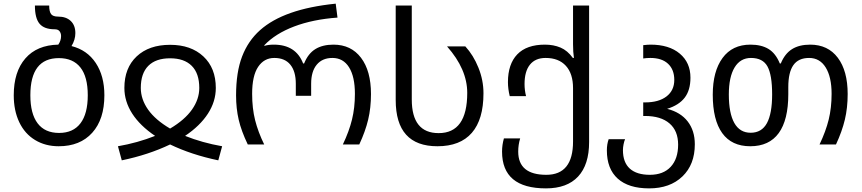

<svg xmlns="http://www.w3.org/2000/svg" viewBox="-20 -790 4712 1050"><path d="M550.8 -269Q550.8 -137.7 484.4 -64Q418 9.8 300.8 9.8Q228 9.8 171.9 -24.2Q115.7 -58.1 85.4 -121.6Q55.2 -185.1 55.2 -269Q55.2 -397.5 118.7 -470.5Q182.1 -543.5 298.8 -545.9Q314 -567.9 314 -592.8Q314 -607.9 305.9 -618.9Q297.9 -629.9 278.8 -629.9Q221.7 -629.9 196.3 -660.2Q170.9 -690.4 170.9 -759.8H249Q249 -727.1 259.3 -713.1Q269.5 -699.2 297.9 -699.2Q341.8 -699.2 366.9 -675.3Q392.1 -651.4 392.1 -608.9Q392.1 -572.8 371.1 -538.1Q456.5 -516.6 503.7 -445.6Q550.8 -374.5 550.8 -269ZM146 -269Q146 -168 185.8 -115.5Q225.6 -63 303.2 -63Q379.9 -63 419.9 -115.5Q460 -168 460 -269Q460 -370.1 419.7 -421.1Q379.4 -472.2 301.8 -472.2Q146 -472.2 146 -269Z M1160.2 -309.1Q1160.2 -234.9 1116.9 -168.2Q1073.7 -101.6 992.2 -46.9Q1085.9 -9.3 1194.8 9.8L1173.8 86.9Q1026.9 56.2 910.2 0Q792 56.6 646 86.9L625 9.8Q732.4 -8.8 828.1 -46.9Q746.1 -102.1 703.1 -168.7Q660.2 -235.4 660.2 -309.1Q660.2 -418.5 727.5 -481.7Q794.9 -544.9 910.2 -544.9Q1024.4 -544.9 1092.3 -481.4Q1160.2 -418 1160.2 -309.1ZM750 -309.1Q750 -247.1 790 -190.4Q830.1 -133.8 910.2 -86.9Q990.2 -134.3 1030 -190.9Q1069.8 -247.6 1069.8 -309.1Q1069.8 -388.7 1028.6 -429.9Q987.3 -471.2 910.2 -471.2Q832 -471.2 791 -429.9Q750 -388.7 750 -309.1Z M1425.8 -539.1Q1447.3 -545.9 1477.1 -545.9Q1598.1 -545.9 1637.7 -442.9H1643.1Q1665 -497.1 1704.6 -521.5Q1744.1 -545.9 1803.7 -545.9Q1899.9 -545.9 1954.3 -474.1Q2008.8 -402.3 2008.8 -275.9Q2008.8 -200.2 1993.4 -135.7Q1978 -71.3 1944.8 0H1855Q1889.2 -71.8 1905 -136.2Q1920.9 -200.7 1920.9 -276.9Q1920.9 -370.6 1888.9 -421.9Q1856.9 -473.1 1797.9 -473.1Q1742.7 -473.1 1712.2 -436.3Q1681.6 -399.4 1681.6 -332V-266.1H1597.7V-332Q1597.7 -399.9 1567.6 -436.5Q1537.6 -473.1 1480 -473.1Q1424.3 -473.1 1391.6 -424.3Q1358.9 -375.5 1358.9 -276.9Q1358.9 -197.3 1375.2 -132.6Q1391.6 -67.9 1424.8 0H1335Q1299.8 -73.2 1285.4 -135Q1271 -196.8 1271 -268.1Q1271 -395.5 1304 -481.2Q1336.9 -566.9 1402.1 -625Q1467.3 -683.1 1569.8 -719.2Q1672.4 -755.4 1815.9 -770L1825.7 -693.8Q1691.4 -684.1 1588.9 -645.3Q1486.3 -606.4 1425.8 -543Z M2624 -279.8Q2624 -136.7 2560.3 -63.5Q2496.6 9.8 2372.1 9.8Q2144 9.8 2144 -243.2V-759.8H2231.9V-246.1Q2231.9 -62 2378.9 -62Q2535.2 -62 2535.2 -282.2Q2535.2 -411.6 2424.8 -536.1H2524.9Q2568.8 -488.3 2596.4 -419.9Q2624 -351.6 2624 -279.8Z M2767.6 -264.2Q2757.8 -304.2 2757.8 -340.8Q2757.8 -439.5 2808.8 -492.7Q2859.9 -545.9 2960 -545.9Q3007.3 -545.9 3045.4 -529.8Q3083.5 -513.7 3112.8 -473.1H3118.7Q3113.8 -504.4 3113.8 -547.9V-759.8H3201.7V-13.2Q3201.7 110.8 3141.4 175.5Q3081.1 240.2 2965.8 240.2Q2725.6 240.2 2725.6 39.1Q2725.6 2.4 2735.8 -33.2H2824.7Q2814 1.5 2814 39.1Q2814 166 2967.8 166Q3113.8 166 3113.8 -16.1V-308.1Q3113.8 -387.2 3074.5 -430.2Q3035.2 -473.1 2963.9 -473.1Q2907.7 -473.1 2878.2 -436.5Q2848.6 -399.9 2848.6 -330.1Q2848.6 -296.4 2856.9 -264.2Z M3497.6 -543Q3522.5 -545.9 3537.6 -545.9Q3639.2 -545.9 3697.5 -496.8Q3755.9 -447.8 3755.9 -365.2Q3755.9 -296.9 3724.4 -255.9Q3692.9 -214.8 3628.4 -194.8Q3701.7 -176.3 3740.7 -126Q3779.8 -75.7 3779.8 -1Q3779.8 109.9 3711.9 175Q3644 240.2 3529.8 240.2Q3417.5 240.2 3358.2 186.8Q3298.8 133.3 3298.8 32.2Q3298.8 -1.5 3308.6 -28.8H3398.4Q3393.6 -18.1 3390.1 -0.7Q3386.7 16.6 3386.7 30.8Q3386.7 98.1 3424.3 132.1Q3461.9 166 3533.7 166Q3607.4 166 3647.9 122.3Q3688.5 78.6 3688.5 1Q3688.5 -74.7 3641.1 -115.2Q3593.8 -155.8 3506.8 -155.8H3497.6V-230H3507.8Q3582.5 -230 3625 -262.7Q3667.5 -295.4 3667.5 -353Q3667.5 -409.2 3633.5 -441.2Q3599.6 -473.1 3536.6 -473.1Q3515.6 -473.1 3497.6 -470.2Z M4202.6 -273.9Q4202.6 -380.4 4177 -426.8Q4151.4 -473.1 4086.9 -473.1Q4028.8 -473.1 3997.3 -421.1Q3965.8 -369.1 3965.8 -272.9Q3965.8 -170.9 3995.8 -117.4Q4025.9 -64 4085 -64Q4145.5 -64 4174.1 -116.5Q4202.6 -168.9 4202.6 -273.9ZM4291 -274.9Q4291 -134.3 4238.8 -62.3Q4186.5 9.8 4083 9.8Q3981.4 9.8 3929.7 -62Q3877.9 -133.8 3877.9 -272Q3877.9 -399.9 3931.4 -472.9Q3984.9 -545.9 4084 -545.9Q4144 -545.9 4183.1 -522Q4222.2 -498 4244.6 -442.9H4250Q4272 -496.6 4311.3 -521.2Q4350.6 -545.9 4410.6 -545.9Q4507.8 -545.9 4561.8 -474.1Q4615.7 -402.3 4615.7 -275.9Q4615.7 -200.2 4600.3 -135.7Q4585 -71.3 4551.8 0H4461.9Q4496.1 -71.8 4512 -136.2Q4527.8 -200.7 4527.8 -276.9Q4527.8 -368.7 4495.6 -420.9Q4463.4 -473.1 4404.8 -473.1Q4346.2 -473.1 4318.6 -433.6Q4291 -394 4291 -314Z"/></svg>

Font: NotoPenekeko
Style: Regular
Weight: 400
Designer: Monotype Design team
Foundry: Monotype Imaging Inc.
Version: Version 1.04